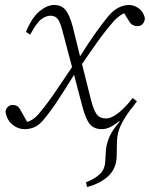

<svg xmlns="http://www.w3.org/2000/svg" viewBox="-20 -505 601 770"><path d="M2 -56Q4 -70 12 -77Q20 -84 30 -84Q41 -84 48.5 -80Q56 -76 63 -62L89 -16Q114 -23 135 -48Q169 -88 203.5 -139Q238 -190 269 -236L230 -383Q221 -418 210.5 -430Q200 -442 183 -442Q164 -442 145 -427.5Q126 -413 101 -366L84 -377Q108 -435 138.5 -460Q169 -485 197 -485Q226 -485 242.5 -465.5Q259 -446 272 -397L301 -279Q336 -335 365.5 -376Q395 -417 415 -441Q435 -464 455.5 -474.5Q476 -485 498 -485Q518 -485 536.5 -471.5Q555 -458 561 -433Q561 -420 553 -410Q545 -400 531 -400Q522 -400 513.5 -404Q505 -408 497 -421L478 -452Q458 -443 437 -421Q403 -382 370.5 -336.5Q338 -291 309 -248L344 -108Q355 -64 367.5 -47Q380 -30 405 -30Q427 -30 455.5 -52.5Q484 -75 512 -112L529 -99Q522 -89 515 -79.5Q508 -70 500 -61Q475 -26 462.5 2Q450 30 449 63L448 121Q447 170 415 200.5Q383 231 329 245L325 226Q361 212 381 192.5Q401 173 402 142L405 95Q407 72 418.5 44.5Q430 17 460 -17L458 -19Q440 -4 422.5 4.5Q405 13 388 13Q357 13 340 -7.5Q323 -28 309 -83L277 -205Q243 -150 213.5 -105Q184 -60 155 -25Q137 -3 118 5Q99 13 79 13Q52 13 30 -5Q8 -23 2 -56Z"/></svg>

Font: Source Serif Pro Light
Style: Italic
Weight: 300
Italic angle: -12°
Designer: Frank Grießhammer
Foundry: Adobe Systems Incorporated
Version: Version 3.001;hotconv 1.0.111;makeotfexe 2.5.65597